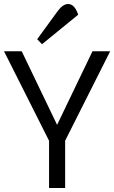

<svg xmlns="http://www.w3.org/2000/svg" viewBox="-20 -935 568 955"><path d="M224 0V-235L0 -680H88L264 -314L440 -680H528L304 -235V0ZM319 -915Q351 -915 369 -862L189 -715L165 -740L267 -880Q293 -915 319 -915Z"/></svg>

Font: Imprima
Style: Regular
Weight: 400
Version: Version 1.001